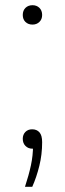

<svg xmlns="http://www.w3.org/2000/svg" viewBox="-20 -566 250 738"><path d="M76 152Q90.5 108 98.8 69.8Q107 31.5 107 -7L112 5.5H104.5Q88.5 5.5 78 -5Q67.5 -15.5 67.5 -32.5Q67.5 -48.5 77.5 -58.8Q87.5 -69 103.5 -69Q121.5 -69 131.8 -57.2Q142 -45.5 142 -19.5Q142 28 131.2 71.5Q120.5 115 104 152ZM105 -471.5Q88.5 -471.5 78 -481.5Q67.5 -491.5 67.5 -508.5Q67.5 -525.5 78 -535.8Q88.5 -546 105 -546Q121 -546 131.5 -535.8Q142 -525.5 142 -508.5Q142 -492 131.5 -481.8Q121 -471.5 105 -471.5Z"/></svg>

Font: Encode Sans SC ExtraLight
Style: Regular
Weight: 250
Designer: Multiple Designers
Foundry: Impallari Type
Version: Version 3.002